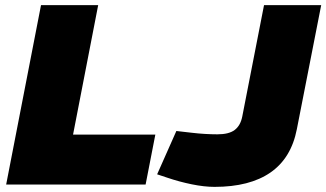

<svg xmlns="http://www.w3.org/2000/svg" viewBox="-20 -720 1273 749"><path d="M4 0 140 -700H363L265 -195H586L548 0ZM817 9Q777 9 728 -1Q679 -11 632 -27L593 -40L668 -209L729 -202Q754 -199 780 -197.5Q806 -196 828 -196Q873 -196 895.5 -213Q918 -230 925 -265L1010 -700H1233L1138 -216Q1116 -103 1035 -47Q954 9 817 9Z"/></svg>

Font: REM Black
Style: Italic
Weight: 900
Italic angle: -11°
Designer: Octavio Pardo
Foundry: Ashler Design
Version: Version 1.005;gftools[0.9.28]